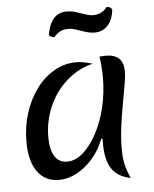

<svg xmlns="http://www.w3.org/2000/svg" viewBox="-57 -854 749 934"><g transform="rotate(-5 317.5 -386.5)"><path d="M417 -170Q398 -118 362.5 -76.5Q327 -35 283.5 -11.5Q240 12 195 12Q128 12 90.5 -40Q53 -92 53 -186Q53 -261 74.5 -327.5Q96 -394 133.5 -444Q171 -494 221 -522.5Q271 -551 328 -551Q345 -551 364 -547.5Q383 -544 407 -537Q353 -524 307.5 -492Q262 -460 229.5 -415Q197 -370 179 -315Q161 -260 161 -199Q161 -138 182 -105.5Q203 -73 242 -73Q283 -73 320 -105.5Q357 -138 387 -193.5Q417 -249 434 -319.5Q451 -390 451 -466Q451 -492 449 -519.5Q447 -547 443 -568Q453 -569 461 -569.5Q469 -570 476 -570Q517 -570 538.5 -549Q560 -528 560 -488Q560 -462 553 -421Q546 -380 536.5 -329Q527 -278 519.5 -222Q512 -166 512 -111Q512 -68 519 -37Q526 -6 543 33Q479 20 451 -23Q423 -66 423 -149Q423 -157 423 -160.5Q423 -164 424 -168ZM234 -682Q224 -682 215.5 -686.5Q207 -691 208 -699Q215 -738 229.5 -760.5Q244 -783 262.5 -792Q281 -801 300 -801Q325 -801 348 -794Q371 -787 392 -779.5Q413 -772 431 -772Q456 -772 473 -782.5Q490 -793 499 -806Q509 -806 516 -801.5Q523 -797 525 -789Q520 -750 505 -727.5Q490 -705 471 -696Q452 -687 433 -687Q409 -687 385.5 -694.5Q362 -702 341.5 -709Q321 -716 302 -716Q277 -716 260 -705.5Q243 -695 234 -682Z"/></g></svg>

Font: Merienda
Style: Regular
Weight: 400
Designer: Eduardo Rodriguez Tunni
Foundry: Eduardo Rodriguez Tunni
Version: Version 2.001